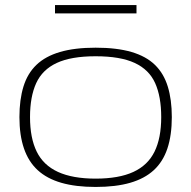

<svg xmlns="http://www.w3.org/2000/svg" viewBox="-20 -731 759 761"><path d="M57 -267Q57 -336 73 -388Q89 -440 124.5 -474Q160 -508 218 -525Q276 -542 359 -542Q443 -542 501 -525Q559 -508 594 -474Q629 -440 645 -388Q661 -336 661 -267Q661 -195 643.5 -142.5Q626 -90 589.5 -56.5Q553 -23 496 -6.5Q439 10 359 10Q280 10 223 -6.5Q166 -23 129.5 -56.5Q93 -90 75 -142.5Q57 -195 57 -267ZM99 -267Q99 -184 125.5 -130Q152 -76 210 -49.5Q268 -23 359 -23Q451 -23 508.5 -49.5Q566 -76 592.5 -130Q619 -184 619 -267Q619 -348 595 -401.5Q571 -455 514 -481.5Q457 -508 359 -508Q262 -508 205 -481.5Q148 -455 123.5 -401.5Q99 -348 99 -267ZM198 -678V-711H521V-678Z"/></svg>

Font: Georama Expanded ExtraLight
Style: Regular
Weight: 250
Width: 7
Designer: Jean-Baptiste Levee
Foundry: Production Type
Version: Version 1.001